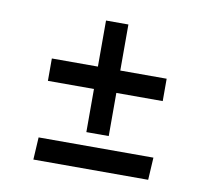

<svg xmlns="http://www.w3.org/2000/svg" viewBox="-59 -519 633 583"><g transform="rotate(10 258.0 -227.0)"><path d="M81 -243V-312H223V-454H292V-312H435V-243H292V-110H223V-243ZM79 0 83 -69H437L433 0Z"/></g></svg>

Font: Galdeano
Style: Regular
Weight: 400
Designer: Dario Manuel Muhafara
Foundry: Dario Manuel Muhafara
Version: Version 1.001